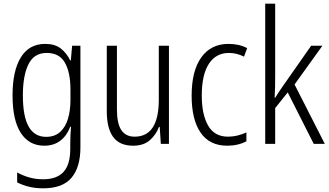

<svg xmlns="http://www.w3.org/2000/svg" viewBox="-20 -780 1785 1041"><path d="M225 -542Q277 -542 309 -517.5Q341 -493 361 -452H364L371 -532H416V19Q416 126 368 183.5Q320 241 214 241Q172 241 137.5 232.5Q103 224 73 209V155Q106 173 140.5 182.5Q175 192 214 192Q288 192 324.5 152Q361 112 361 27V-4Q361 -24 362 -46Q363 -68 365 -93H361Q343 -45 307.5 -17.5Q272 10 220 10Q138 10 93 -59Q48 -128 48 -263Q48 -396 93 -469Q138 -542 225 -542ZM233 -493Q165 -493 134.5 -432Q104 -371 104 -263Q104 -149 135.5 -93.5Q167 -38 230 -38Q277 -38 306 -64.5Q335 -91 348.5 -136Q362 -181 362 -237V-294Q362 -387 332 -440Q302 -493 233 -493Z M896 -532V0H852L846 -92H842Q826 -49 792 -19.5Q758 10 702 10Q628 10 593.5 -37.5Q559 -85 559 -176V-532H614V-186Q614 -110 638 -74.5Q662 -39 710 -39Q841 -39 841 -240V-532Z M1212 10Q1116 10 1067.5 -61Q1019 -132 1019 -261Q1019 -396 1071.5 -469Q1124 -542 1219 -542Q1277 -542 1320 -519L1303 -473Q1263 -493 1221 -493Q1151 -493 1112.5 -434Q1074 -375 1074 -262Q1074 -159 1108.5 -99Q1143 -39 1216 -39Q1242 -39 1267 -45Q1292 -51 1316 -62V-14Q1271 10 1212 10Z M1472 -373Q1472 -341 1471.5 -311Q1471 -281 1469 -250H1472Q1482 -266 1492 -281.5Q1502 -297 1513 -312L1667 -532H1728L1577 -322L1741 0H1681L1540 -279L1472 -194V0H1418V-760H1472Z"/></svg>

Font: Noto Sans Khmer Condensed Light
Style: Regular
Weight: 300
Width: 3
Designer: Danh Hong and the Monotype Design Team
Foundry: Monotype Imaging Inc.
Version: Version 2.004; ttfautohint (v1.8.4.7-5d5b)